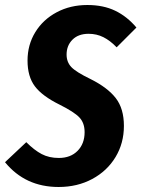

<svg xmlns="http://www.w3.org/2000/svg" viewBox="-47 -730 565 767"><path d="M498 -620 419 -541Q393 -568 366 -581.5Q339 -595 307 -595Q266 -595 242.5 -571.5Q219 -548 219 -512Q219 -482 238 -462Q257 -442 315 -414Q383 -380 415.5 -338Q448 -296 448 -227Q448 -158 414.5 -102.5Q381 -47 321.5 -15Q262 17 187 17Q54 17 -27 -82L58 -162Q90 -130 119.5 -114.5Q149 -99 188 -99Q235 -99 263 -127.5Q291 -156 291 -202Q291 -239 270 -261Q249 -283 191 -312Q122 -346 92.5 -385Q63 -424 63 -488Q63 -551 94 -601.5Q125 -652 179.5 -681Q234 -710 302 -710Q366 -710 413.5 -687Q461 -664 498 -620Z"/></svg>

Font: Fira Sans Extra Condensed
Style: Bold Italic
Weight: 700
Width: 3
Italic angle: -8°
Designer: Carrois Corporate & Edenspiekermann AG
Foundry: Carrois Corporate GbR & Edenspiekermann AG
Version: Version 4.203